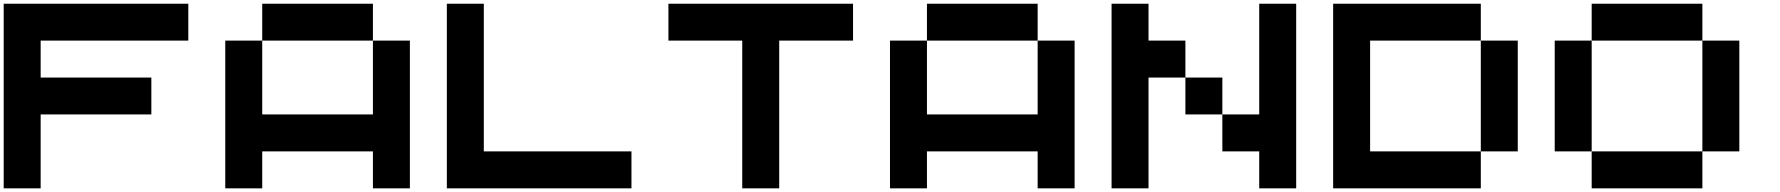

<svg xmlns="http://www.w3.org/2000/svg" viewBox="-20 -820 9642 1040"><path d="M0 -799.8H1000V-600.1H200.2V-399.9H799.8V-200.2H200.2V200.2H0Z M2000 -799.8V-600.1H1400.4V-799.8ZM2000 -600.1H2200.2V200.2H2000V0H1400.4V200.2H1200.2V-600.1H1400.4V-200.2H2000Z M2600.6 0H3400.4V200.2H2400.4V-799.8H2600.6Z M3600.6 -799.8H4600.6V-600.1H4200.7V200.2H4000.5V-600.1H3600.6Z M5600.6 -799.8V-600.1H5001V-799.8ZM5600.6 -600.1H5800.8V200.2H5600.6V0H5001V200.2H4800.8V-600.1H5001V-200.2H5600.6Z M6800.8 -799.8H7001V200.2H6800.8V0H6601.1V-200.2H6800.8ZM6201.2 -600.1H6400.9V-399.9H6201.2V200.2H6001V-799.8H6201.2ZM6400.9 -399.9H6601.1V-200.2H6400.9Z M7401.4 -600.1V0H8001V200.2H7201.2V-799.8H8001V-600.1ZM8001 -600.1H8201.2V0H8001Z M8401.4 -600.1H8601.6V0H8401.4ZM9201.2 -799.8V-600.1H8601.6V-799.8ZM8601.6 200.2V0H9201.2V200.2ZM9201.2 -600.1H9401.4V0H9201.2Z"/></svg>

Font: QuinqueFive
Style: Regular
Weight: 400
Monospace: yes
Designer: GGBotNet
Foundry: GGBotNet
Version: 1.1